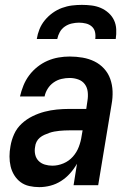

<svg xmlns="http://www.w3.org/2000/svg" viewBox="-20 -760 540 788"><path d="M141 8Q120 8 100 3.5Q80 -1 64.5 -12.5Q49 -24 38.5 -41Q28 -58 23.5 -77.5Q19 -97 19 -118Q19 -139 23 -160Q27 -185 38 -209.5Q49 -234 69 -252.5Q89 -271 113.5 -283Q138 -295 163 -301.5Q188 -308 213.5 -310.5Q239 -313 265 -313H334L339 -347Q342 -365 340 -383Q338 -401 328 -414.5Q318 -428 301 -434Q284 -440 266 -440Q249 -440 232 -436Q215 -432 200 -421.5Q185 -411 175.5 -395.5Q166 -380 163 -364H62Q67 -386 76 -408.5Q85 -431 99.5 -450.5Q114 -470 133.5 -485.5Q153 -501 175 -510.5Q197 -520 220 -524Q243 -528 266 -528Q293 -528 319 -523.5Q345 -519 367.5 -508Q390 -497 407 -478.5Q424 -460 432.5 -436Q441 -412 442 -385.5Q443 -359 438 -332L383 0H282L296 -88Q284 -67 267.5 -48.5Q251 -30 230.5 -17Q210 -4 187 2Q164 8 141 8ZM195 -80Q218 -80 240.5 -89.5Q263 -99 279 -117Q295 -135 303.5 -157.5Q312 -180 315 -202L319 -225H265Q254 -225 244 -224.5Q234 -224 223.5 -223Q213 -222 202.5 -220Q192 -218 182 -214.5Q172 -211 162 -206.5Q152 -202 143.5 -195Q135 -188 130 -178Q125 -168 124 -157Q121 -141 124.5 -125.5Q128 -110 138.5 -99.5Q149 -89 164 -84.5Q179 -80 195 -80ZM131 -600Q134 -620 142 -640Q150 -660 164 -677Q178 -694 196 -707Q214 -720 234.5 -727.5Q255 -735 275.5 -737.5Q296 -740 316 -740Q336 -740 356 -737.5Q376 -735 393.5 -727.5Q411 -720 425.5 -707Q440 -694 448 -677Q456 -660 457 -640Q458 -620 455 -600H371Q373 -615 370 -628.5Q367 -642 357 -651Q347 -660 333 -663.5Q319 -667 304 -667Q290 -667 274.5 -663.5Q259 -660 246 -651Q233 -642 225.5 -628.5Q218 -615 215 -600Z"/></svg>

Font: Iosevka SS04 Semibold
Style: Italic
Weight: 600
Italic angle: -9°
Monospace: yes
Designer: Belleve Invis
Foundry: Belleve Invis
Version: Version 19.0.0; ttfautohint (v1.8.4)